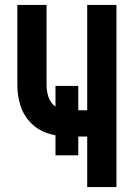

<svg xmlns="http://www.w3.org/2000/svg" viewBox="-20 -755 540 775"><path d="M332 0V-204H296V-128H204V-209Q187 -212 170 -218Q131 -231 102.5 -261Q74 -291 62 -330.5Q50 -370 50 -410V-735H168V-410Q168 -386 176 -362.5Q184 -339 204 -325V-408H296V-310H332V-735H450V0Z"/></svg>

Font: Iosevka SS01
Style: Bold
Weight: 700
Monospace: yes
Designer: Belleve Invis
Foundry: Belleve Invis
Version: 2.3.3; ttfautohint (v1.8.3)